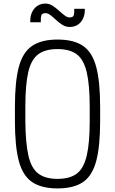

<svg xmlns="http://www.w3.org/2000/svg" viewBox="-20 -1034 640 1068"><path d="M300 14Q211 14 159 -21Q107 -56 85 -137.5Q63 -219 63 -360V-440Q63 -581 85 -662.5Q107 -744 159 -779Q211 -814 300 -814Q390 -814 441.5 -779Q493 -744 515 -662.5Q537 -581 537 -440V-360Q537 -219 515 -137.5Q493 -56 441.5 -21Q390 14 300 14ZM300 -39Q369 -39 407.5 -68.5Q446 -98 462.5 -168.5Q479 -239 479 -360V-440Q479 -562 462.5 -632Q446 -702 407.5 -731.5Q369 -761 300 -761Q231 -761 192 -731.5Q153 -702 137 -632Q121 -562 121 -440V-360Q122 -239 138 -168.5Q154 -98 193 -68.5Q232 -39 300 -39ZM367 -884Q346 -884 327.5 -895.5Q309 -907 292.5 -922.5Q276 -938 261 -949.5Q246 -961 233 -961Q213 -961 209.5 -947Q206 -933 207 -910H148Q147 -957 170.5 -985.5Q194 -1014 233 -1014Q254 -1014 272 -1002.5Q290 -991 307 -975.5Q324 -960 339 -948.5Q354 -937 367 -937Q387 -937 390.5 -950Q394 -963 393 -985H452Q453 -940 430 -912Q407 -884 367 -884Z"/></svg>

Font: Victor Mono Thin ExtraLight
Style: Regular
Weight: 250
Monospace: yes
Version: Version 1.561;gftools[0.9.30]